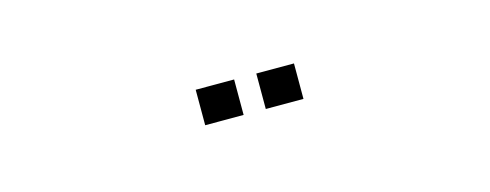

<svg xmlns="http://www.w3.org/2000/svg" viewBox="-20 -755 641 251"><g transform="rotate(-15 300.0 -630.0)"><path d="M322 -606V-654H373V-606ZM240 -606V-654H292V-606Z"/></g></svg>

Font: Foldit Light
Style: Regular
Weight: 300
Version: Version 1.003